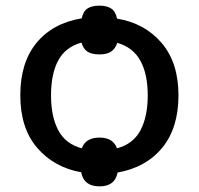

<svg xmlns="http://www.w3.org/2000/svg" viewBox="-20 -608 705 681"><path d="M613 -270Q613 -154 555.5 -84Q498 -14 397 4Q388 53 333 53Q277 53 268 3Q172 -14 112 -83.5Q52 -153 52 -270Q52 -386 109.5 -456Q167 -526 270 -543Q275 -568 290.5 -578Q306 -588 333 -588Q358 -588 374 -578Q390 -568 395 -542Q493 -526 553 -456Q613 -386 613 -270ZM504 -270Q504 -345 478 -392.5Q452 -440 396 -456Q389 -435 374 -425Q359 -415 333 -415Q305 -415 290 -425Q275 -435 269 -457Q212 -441 186.5 -393.5Q161 -346 161 -270Q161 -194 187 -145.5Q213 -97 270 -82Q284 -120 333 -120Q381 -120 395 -82Q452 -97 478 -145.5Q504 -194 504 -270Z"/></svg>

Font: Noto Sans Medium
Style: Regular
Weight: 500
Designer: Monotype Design Team
Foundry: Monotype Imaging Inc.
Version: Version 2.007